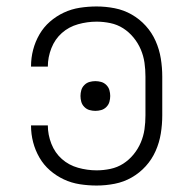

<svg xmlns="http://www.w3.org/2000/svg" viewBox="-20 -562 590 594"><path d="M279 12Q253 12 227 8Q201 4 177.5 -7Q154 -18 134.5 -35Q115 -52 102 -74.5Q89 -97 82.5 -122Q76 -147 76 -173V-174H128Q128 -145 139 -117Q150 -89 171.5 -70Q193 -51 221.5 -43Q250 -35 279 -35Q300 -35 321.5 -39.5Q343 -44 361 -55.5Q379 -67 393 -84Q407 -101 415.5 -121Q424 -141 427 -162Q430 -183 430 -205V-325Q430 -347 427 -368Q424 -389 415.5 -409Q407 -429 393 -446Q379 -463 361 -474.5Q343 -486 321.5 -490.5Q300 -495 279 -495Q250 -495 221.5 -487Q193 -479 171.5 -460Q150 -441 139 -413Q128 -385 128 -356H76V-357Q76 -383 82.5 -408Q89 -433 102 -455.5Q115 -478 134.5 -495Q154 -512 177.5 -523Q201 -534 227 -538Q253 -542 279 -542Q307 -542 335 -536.5Q363 -531 387.5 -517Q412 -503 431 -482Q450 -461 461.5 -435Q473 -409 477.5 -381Q482 -353 482 -325V-205Q482 -177 477.5 -149Q473 -121 461.5 -95Q450 -69 431 -48Q412 -27 387.5 -13Q363 1 335 6.5Q307 12 279 12ZM275 -219Q266 -219 257 -221.5Q248 -224 241 -231Q234 -238 231.5 -247Q229 -256 229 -265Q229 -274 231.5 -283Q234 -292 241 -299Q248 -306 257 -308.5Q266 -311 275 -311Q284 -311 293 -308.5Q302 -306 309 -299Q316 -292 318.5 -283Q321 -274 321 -265Q321 -256 318.5 -247Q316 -238 309 -231Q302 -224 293 -221.5Q284 -219 275 -219Z"/></svg>

Font: Lode Dark Term
Style: Regular
Weight: 400
Monospace: yes
Designer: Belleve Invis
Foundry: Belleve Invis
Version: Version 29.2.0